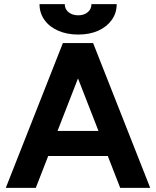

<svg xmlns="http://www.w3.org/2000/svg" viewBox="-20 -908 754 928"><path d="M8 0 284 -700H430L706 0H561L501 -154H213L153 0ZM258 -275H456L357 -529ZM358 -741Q304 -741 261.5 -759.5Q219 -778 195 -811.5Q171 -845 171 -888H293Q293 -864 311.5 -849Q330 -834 358 -834Q386 -834 404 -849Q422 -864 422 -888H544Q544 -845 520 -811.5Q496 -778 454.5 -759.5Q413 -741 358 -741Z"/></svg>

Font: Figtree Light
Style: Bold
Weight: 700
Version: Version 2.002